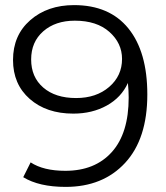

<svg xmlns="http://www.w3.org/2000/svg" viewBox="-20 -726 649 752"><path d="M270 -706Q409 -706 483 -614.5Q557 -523 557 -356Q557 -182 470 -88Q383 6 237 6Q133 6 71 -32L100 -90Q150 -57 236 -57Q352 -57 418 -130.5Q484 -204 484 -344Q484 -370 481 -401Q455 -344 398 -312.5Q341 -281 267 -281Q162 -281 96.5 -338.5Q31 -396 31 -491Q31 -588 98.5 -647Q166 -706 270 -706ZM278 -342Q357 -342 407.5 -385.5Q458 -429 458 -495Q458 -557 408.5 -601Q359 -645 273 -645Q197 -645 149.5 -603.5Q102 -562 102 -493Q102 -424 149.5 -383Q197 -342 278 -342Z"/></svg>

Font: mBank
Style: Regular
Weight: 400
Designer: Julieta Ulanovsky
Foundry: Julieta Ulanovsky
Version: Version 7.200;PS 007.200;hotconv 1.0.88;makeotf.lib2.5.64775